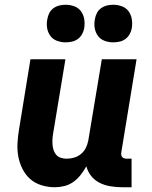

<svg xmlns="http://www.w3.org/2000/svg" viewBox="-20 -779 640 807"><path d="M210 8Q181 8 154 -0.5Q127 -9 107 -26.5Q87 -44 74.5 -69Q62 -94 57 -121Q52 -148 53.5 -177Q55 -206 60 -235L108 -530H255L203 -216Q201 -204 200.5 -192Q200 -180 201 -168.5Q202 -157 206 -146Q210 -135 217.5 -127Q225 -119 236.5 -115.5Q248 -112 260 -112Q276 -112 291.5 -116.5Q307 -121 320 -131.5Q333 -142 340.5 -157Q348 -172 351 -188L408 -530H554L490 -140Q489 -134 489.5 -128.5Q490 -123 493.5 -119Q497 -115 502.5 -113.5Q508 -112 513 -112H533V8H493Q469 8 444.5 4Q420 0 399 -10.5Q378 -21 363.5 -39Q349 -57 343 -80Q333 -62 319.5 -44.5Q306 -27 288.5 -14.5Q271 -2 250.5 3Q230 8 210 8ZM456 -601Q437 -601 419.5 -607.5Q402 -614 391.5 -628.5Q381 -643 378 -661.5Q375 -680 379 -699Q381 -712 387.5 -724.5Q394 -737 405.5 -745Q417 -753 430 -756Q443 -759 456 -759Q475 -759 492.5 -752.5Q510 -746 520.5 -731.5Q531 -717 534 -698.5Q537 -680 534 -661Q532 -648 525 -635.5Q518 -623 507 -615Q496 -607 482.5 -604Q469 -601 456 -601ZM256 -601Q237 -601 219.5 -607.5Q202 -614 191.5 -628.5Q181 -643 178 -661.5Q175 -680 179 -699Q181 -712 187.5 -724.5Q194 -737 205.5 -745Q217 -753 230 -756Q243 -759 256 -759Q275 -759 292.5 -752.5Q310 -746 320.5 -731.5Q331 -717 334 -698.5Q337 -680 334 -661Q332 -648 325 -635.5Q318 -623 307 -615Q296 -607 282.5 -604Q269 -601 256 -601Z"/></svg>

Font: Iosevka Curly Heavy Extended
Style: Italic
Weight: 900
Width: 7
Italic angle: -9°
Monospace: yes
Designer: Belleve Invis
Foundry: Belleve Invis
Version: Version 11.1.0; ttfautohint (v1.8.3)